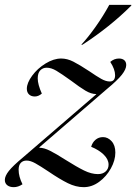

<svg xmlns="http://www.w3.org/2000/svg" viewBox="-45 -762 563 794"><path d="M353 -372V-373Q332 -373 308.5 -387Q285 -401 248 -429Q209 -457 188 -469.5Q167 -482 148 -482Q132 -482 121.5 -471Q111 -460 111 -438Q111 -413 128 -375Q114 -363 99 -363Q84 -363 75 -371.5Q66 -380 66 -395Q66 -419 88 -449Q110 -479 143.5 -499.5Q177 -520 208 -520Q233 -520 258.5 -507Q284 -494 325 -467Q354 -447 373.5 -436Q393 -425 409 -425Q431 -425 431 -451Q431 -475 411 -506Q427 -520 447 -520Q461 -520 469 -513Q477 -506 477 -493Q477 -476 459 -453Q441 -430 395 -392L118 -153V-151Q137 -151 162 -138.5Q187 -126 226 -101Q272 -72 302.5 -57Q333 -42 360 -42Q380 -42 392 -53Q404 -64 404 -81Q404 -103 384 -122.5Q364 -142 332 -155Q337 -173 350 -184Q363 -195 381 -195Q401 -195 416.5 -178Q432 -161 432 -131Q432 -99 413.5 -65.5Q395 -32 365 -10Q335 12 301 12Q269 12 235.5 -4.5Q202 -21 155 -53Q122 -75 101.5 -86.5Q81 -98 65 -98Q50 -98 41 -88.5Q32 -79 32 -60Q32 -32 48 0Q30 12 12 12Q-5 12 -15 4Q-25 -4 -25 -18Q-25 -34 -8.5 -55Q8 -76 50 -111ZM407 -742H498V-739Q410 -651 296 -577H291Q319 -607 350.5 -651.5Q382 -696 407 -742Z"/></svg>

Font: Nyght Serif Italic
Style: Regular
Weight: 400
Italic angle: -16°
Designer: Maksym Kobuzan
Version: Version 0.410